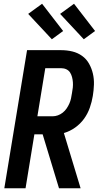

<svg xmlns="http://www.w3.org/2000/svg" viewBox="-20 -1002 540 1022"><path d="M294 0 207 -287H163L116 0H3L124 -735H306Q337 -735 365.5 -728Q394 -721 417 -704.5Q440 -688 454 -663Q468 -638 474.5 -610Q481 -582 480 -551.5Q479 -521 474 -491Q469 -460 458 -428.5Q447 -397 427.5 -370Q408 -343 380 -323Q352 -303 320 -294L409 0ZM260 -383Q274 -383 288 -388Q302 -393 314 -402.5Q326 -412 334.5 -424.5Q343 -437 349 -450.5Q355 -464 358 -478Q361 -492 363 -506Q366 -521 367.5 -535.5Q369 -550 368 -564Q367 -578 363.5 -591.5Q360 -605 353 -616Q346 -627 333.5 -633Q321 -639 306 -639H221L179 -383ZM426 -793 300 -928 374 -982 486 -837ZM256 -793 130 -928 204 -982 316 -837Z"/></svg>

Font: Iosevka Custom
Style: Bold Italic
Weight: 700
Italic angle: -9°
Designer: Belleve Invis
Foundry: Belleve Invis
Version: Version 30.3.1; ttfautohint (v1.8.3)